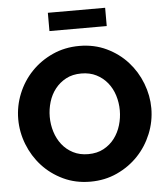

<svg xmlns="http://www.w3.org/2000/svg" viewBox="-60 -956 880 1015"><g transform="rotate(-5 380.0 -448.5)"><path d="M232 -806V-903H536V-806ZM379 6Q300 6 235 -25Q170 -56 124 -106.5Q78 -157 52.5 -222Q27 -287 27 -356Q27 -426 53.5 -491Q80 -556 127.5 -605.5Q175 -655 240 -684.5Q305 -714 382 -714Q461 -714 526 -683Q591 -652 637 -601Q683 -550 708 -485Q733 -420 733 -353Q733 -283 706.5 -218Q680 -153 633 -103.5Q586 -54 521 -24Q456 6 379 6ZM194 -354Q194 -313 206 -274.5Q218 -236 241.5 -206Q265 -176 300 -158Q335 -140 380 -140Q427 -140 462 -159Q497 -178 520 -208.5Q543 -239 554.5 -277.5Q566 -316 566 -356Q566 -397 554 -435.5Q542 -474 518 -503.5Q494 -533 459.5 -550.5Q425 -568 380 -568Q333 -568 298.5 -549.5Q264 -531 240.5 -501Q217 -471 205.5 -432.5Q194 -394 194 -354Z"/></g></svg>

Font: Boldmen
Style: Bold
Weight: 700
Designer: Matt McInerney, Pablo Impallari, Rodrigo Fuenzalida
Foundry: LIVING CONCEPT
Version: Version 1.000